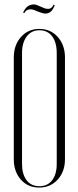

<svg xmlns="http://www.w3.org/2000/svg" viewBox="-20 -836 351 863"><path d="M89 -777 84 -779Q99 -816 132 -816Q142 -816 154 -810L175 -801Q185 -796 197 -796Q212 -796 221 -815L226 -813Q213 -775 184 -775Q174 -775 156 -782L143 -787Q130 -794 116 -794Q98 -794 89 -777ZM42 -120V-578Q42 -633 74 -669.5Q106 -706 157 -706Q208 -706 240 -669.5Q272 -633 272 -578V-120Q272 -65 239.5 -29Q207 7 156 7Q105 7 73.5 -29Q42 -65 42 -120ZM79 -598V-99Q79 -53 99.5 -26Q120 1 157 1Q194 1 214.5 -26Q235 -53 235 -99V-598Q235 -645 214.5 -672.5Q194 -700 157 -700Q121 -700 100 -672Q79 -644 79 -598Z"/></svg>

Font: Moniqa ExtLt Narrow Display
Style: Regular
Weight: 200
Width: 4
Designer: Rajesh Rajput
Foundry: Rajesh Rajput
Version: Version 1.000